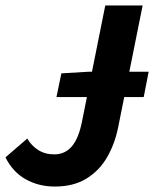

<svg xmlns="http://www.w3.org/2000/svg" viewBox="-25 -672 565 704"><path d="M182 -316 200 -403 300 -409H520L502 -316ZM176 12Q117 12 69.5 -14.5Q22 -41 -5 -95L75 -164Q90 -138 115 -122Q140 -106 174 -106Q214 -106 239 -136Q264 -166 276 -228L361 -652H498L408 -204Q396 -145 368 -96Q340 -47 292.5 -17.5Q245 12 176 12Z"/></svg>

Font: Source Sans 3 ExtraLight
Style: Bold Italic
Weight: 700
Italic angle: -11°
Version: Version 3.052;hotconv 1.1.0;makeotfexe 2.6.0